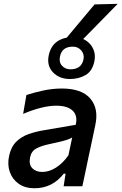

<svg xmlns="http://www.w3.org/2000/svg" viewBox="-20 -970 633 1000"><path d="M159.5 10.5Q110.5 10.5 77.5 -12.8Q44.5 -36 31 -74.5Q17.5 -113 27.5 -158.5Q37.5 -205 64.2 -231.5Q91 -258 128.2 -271.2Q165.5 -284.5 207.5 -291.5L374.5 -320Q385.5 -368 358.2 -393.8Q331 -419.5 273 -419.5Q202 -419.5 100.5 -377L117.5 -475Q152.5 -487 202.8 -498Q253 -509 302 -509Q405.5 -509 450.5 -456.5Q495.5 -404 476 -316.5Q471 -293 465.5 -266.8Q460 -240.5 453.5 -210L442 -157Q435 -122.5 426.8 -83.8Q418.5 -45 409 0H311.5L321.5 -65.5H312Q253 10.5 159.5 10.5ZM200.5 -74.5Q235.5 -74.5 271.8 -97.2Q308 -120 336.5 -161.5L356 -254Q348 -249 335.5 -244.2Q323 -239.5 299.8 -233.5Q276.5 -227.5 235.5 -219Q196.5 -211 169.8 -197Q143 -183 136.5 -149.5Q129.5 -113.5 148 -94Q166.5 -74.5 200.5 -74.5ZM345 -558.5Q288.5 -558.5 255.5 -593.8Q222.5 -629 234 -682.5Q244.5 -731 278.2 -754Q312 -777 362 -777Q399.5 -777 426.5 -759.8Q453.5 -742.5 466 -714.2Q478.5 -686 472 -653Q462 -600.5 426.5 -579.5Q391 -558.5 345 -558.5ZM347.5 -609Q374 -609 391.5 -621.2Q409 -633.5 415 -661Q420 -687.5 403.2 -707.2Q386.5 -727 359.5 -727Q302.5 -727 292.5 -676Q286 -646.5 302.8 -627.8Q319.5 -609 347.5 -609ZM303.5 -745Q346.5 -796.5 388.2 -846.5Q430 -896.5 472.5 -947L593 -950Q542 -897.5 492 -846.8Q442 -796 393 -746Z"/></svg>

Font: Commissioner Medium
Style: Italic
Weight: 500
Italic angle: -12°
Designer: Kostas Bartsokas
Foundry: Kostas Bartsokas
Version: Version 1.000; ttfautohint (v1.8.3)